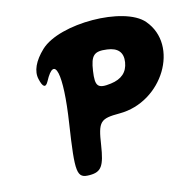

<svg xmlns="http://www.w3.org/2000/svg" viewBox="-118 -1010 1094 1081"><g transform="rotate(-15 428.5 -469.5)"><path d="M206 -804C149 -750 123 -695 135 -646C146 -596 162 -588 180 -621C254 -761 280 -641 237 -362C194 -79 198 -50 274 -50C341 -50 361 -79 379 -196C399 -329 412 -342 526 -342C776 -342 950 -628 804 -800C705 -917 328 -919 206 -804ZM630 -612C621 -556 585 -525 522 -517C444 -507 430 -524 443 -612C456 -700 477 -718 551 -708C612 -700 639 -668 630 -612Z"/></g></svg>

Font: Hussar Skorodowane
Style: Ky
Weight: 700
Foundry: Cannot Into Space Fonts
Version: Version 0.892